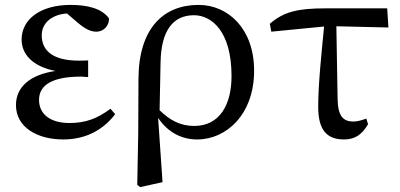

<svg xmlns="http://www.w3.org/2000/svg" viewBox="-20 -554 1631 782"><path d="M430 -111C376 -71 329 -53 263 -53C185 -53 139 -89 139 -147C139 -196 174 -242 311 -242C316 -242 326 -241 339 -240V-308C329 -307 311 -307 301 -307C198 -307 150 -346 150 -410C150 -466 199 -496 253 -499L296 -462C327 -436 349 -425 372 -425C404 -425 425 -451 424 -479C395 -520 335 -534 268 -534C141 -534 68 -473 68 -393C68 -336 109 -284 206 -265C104 -250 45 -201 45 -126C45 -36 131 14 238 14C337 14 406 -32 449 -89Z M771 -41C715 -41 672 -64 630 -105C631 -144 634 -309 634 -300C636 -424 681 -492 770 -492C840 -492 923 -429 923 -244C923 -125 873 -41 771 -41ZM543 -11 539 199 551 208 642 188 624 -74C664 -14 721 14 783 14C903 14 1015 -89 1015 -266C1015 -437 909 -534 789 -534C645 -534 545 -438 544 -233Z M1350 -447 1562 -442 1557 -520H1306C1195 -520 1136 -507 1079 -457L1085 -425L1300 -446C1290 -342 1276 -213 1276 -119C1276 -27 1309 14 1381 14C1425 14 1454 -5 1479 -48L1472 -71C1455 -65 1437 -59 1420 -59C1379 -59 1356 -79 1355 -152Z"/></svg>

Font: Source Han Serif JP Medium
Style: Regular
Weight: 500
Designer: Ryoko NISHIZUKA 西塚涼子 (kana & ideographs); Frank Grießhammer (Latin, Greek & Cyrillic); Wenlong ZHANG 张文龙 (bopomofo); San
Foundry: Adobe Systems Incorporated
Version: Version 1.001;PS 1.001;hotconv 16.6.54;makeotf.lib2.5.65590